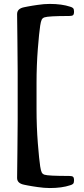

<svg xmlns="http://www.w3.org/2000/svg" viewBox="-20 -782 423 970"><path d="M69.3 -418.5Q69.3 -456.1 67.9 -581.5Q66.4 -707 66.4 -710.9Q66.4 -738.8 102.5 -745.6Q104 -746.1 119.4 -749Q134.8 -752 144.5 -753.4Q154.3 -754.9 170.4 -757.3Q186.5 -759.8 201.9 -761Q217.3 -762.2 231.4 -762.2Q292.5 -762.2 335 -748Q345.7 -745.1 349.9 -740Q354 -734.9 354 -723.6Q354 -709 348.6 -705.1Q343.3 -701.2 329.1 -701.2Q224.6 -701.2 204.6 -694.3Q194.8 -690.9 190.7 -682.6Q186.5 -674.3 183.1 -652.8Q177.7 -617.7 171.1 -534.7Q164.6 -451.7 164.6 -362.3V-231.4Q164.6 -142.1 171.1 -59.1Q177.7 23.9 183.1 59.1Q186.5 80.6 190.7 88.9Q194.8 97.2 204.6 100.6Q223.1 106.9 329.1 106.9Q343.3 106.9 348.6 110.8Q354 114.7 354 129.4Q354 140.6 349.9 145.8Q345.7 150.9 335 153.8Q292.5 168 231.4 168Q217.3 168 201.9 166.7Q186.5 165.5 170.4 163.1Q154.3 160.6 144.5 159.2Q134.8 157.7 119.4 154.8Q104 151.9 102.5 151.4Q66.4 144.5 66.4 117.2Q66.4 113.3 67.9 -12.2Q69.3 -137.7 69.3 -175.3Z"/></svg>

Font: Cooper* Medium
Style: Regular
Weight: 500
Designer: Owen Earl
Foundry: indestructible type*
Version: Version 0.001